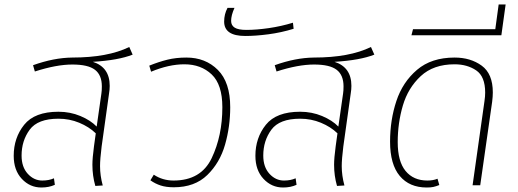

<svg xmlns="http://www.w3.org/2000/svg" viewBox="-20 -824 2304 854"><path d="M468 -442Q468 -426 465 -408L432 -172Q425 -116 425 -85Q425 -43 437 1L404 3Q391 -42 391 -91Q391 -121 398 -173L406 -231Q376 -260 332.5 -278Q289 -296 240 -296Q148 -296 112 -247Q76 -198 76 -132Q76 -81 103.5 -51Q131 -21 168 -21Q198 -21 220 -31L224 -2Q198 10 164 10Q113 10 77 -28.5Q41 -67 41 -131Q41 -211 87.5 -269Q134 -327 240 -327Q292 -327 337.5 -308Q383 -289 410 -261L431 -408Q433 -420 433 -440Q433 -490 402.5 -513.5Q372 -537 302 -537Q231 -537 135 -506L127 -534Q219 -567 301 -568Q459 -568 555 -615L570 -581Q507 -556 393 -549Q468 -525 468 -442Z M752 -21Q874 -21 921.5 -120.5Q969 -220 969 -347Q969 -448 921.5 -493Q874 -538 800 -538Q731 -538 652 -505L644 -532Q686 -549 724.5 -558.5Q763 -568 809 -568Q894 -568 949 -513Q1004 -458 1004 -347Q1004 -261 981 -180.5Q958 -100 902 -45.5Q846 9 753 9Q719 9 694.5 1Q670 -7 649 -22L664 -47Q703 -21 752 -21Z M977 -728Q977 -761 992 -789H1023Q1008 -756 1008 -731Q1008 -711 1024 -701Q1040 -691 1076 -691Q1121 -691 1176 -699Q1231 -707 1283 -723L1286 -696Q1231 -679 1174 -671.5Q1117 -664 1071 -664Q977 -664 977 -728Z M1543 -442Q1543 -426 1540 -408L1507 -172Q1500 -116 1500 -85Q1500 -43 1512 1L1479 3Q1466 -42 1466 -91Q1466 -121 1473 -173L1481 -231Q1451 -260 1407.5 -278Q1364 -296 1315 -296Q1223 -296 1187 -247Q1151 -198 1151 -132Q1151 -81 1178.5 -51Q1206 -21 1243 -21Q1273 -21 1295 -31L1299 -2Q1273 10 1239 10Q1188 10 1152 -28.5Q1116 -67 1116 -131Q1116 -211 1162.5 -269Q1209 -327 1315 -327Q1367 -327 1412.5 -308Q1458 -289 1485 -261L1506 -408Q1508 -420 1508 -440Q1508 -490 1477.5 -513.5Q1447 -537 1377 -537Q1306 -537 1210 -506L1202 -534Q1294 -567 1376 -568Q1534 -568 1630 -615L1645 -581Q1582 -556 1468 -549Q1543 -525 1543 -442Z M1715 -194Q1715 -290 1743 -374.5Q1771 -459 1835 -513.5Q1899 -568 2002 -568Q2073 -568 2122.5 -532Q2172 -496 2172 -413Q2172 -394 2169 -371L2116 0H2082L2135 -375Q2138 -395 2138 -412Q2138 -484 2098 -511Q2058 -538 2002 -538Q1908 -538 1851.5 -485.5Q1795 -433 1772 -355Q1749 -277 1749 -192Q1749 -106 1784 -63.5Q1819 -21 1881 -21Q1907 -21 1926 -29L1934 -1Q1919 5 1907.5 7.5Q1896 10 1878 10Q1801 10 1758 -41.5Q1715 -93 1715 -194Z M1817 -694H2183L2198 -804H2229L2210 -667H1810Z"/></svg>

Font: FiraGO UltraLight
Style: Italic
Weight: 200
Italic angle: -8°
Designer: bBox Type GmbH
Foundry: bBox Type GmbH
Version: Version 1.001